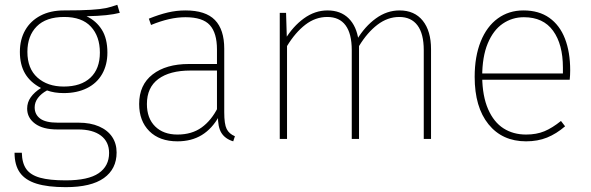

<svg xmlns="http://www.w3.org/2000/svg" viewBox="-20 -573 2437 792"><path d="M474 -520Q451 -514 418 -510.5Q385 -507 337 -506Q377 -487 400 -450.5Q423 -414 423 -356Q423 -306 401.5 -268Q380 -230 339 -209.5Q298 -189 243 -189Q204 -189 174 -200Q150 -187 136.5 -169Q123 -151 123 -130Q123 -101 145.5 -84Q168 -67 218 -67H304Q353 -67 388.5 -51.5Q424 -36 442.5 -8.5Q461 19 461 56Q461 124 408.5 161.5Q356 199 251 199Q177 199 130.5 184.5Q84 170 62 139Q40 108 40 57H70Q71 100 88.5 124.5Q106 149 145 160Q184 171 251 171Q344 171 387 141.5Q430 112 430 58Q430 12 396.5 -13.5Q363 -39 302 -39H216Q157 -39 124.5 -63Q92 -87 92 -125Q92 -151 107 -172Q122 -193 149 -210Q105 -233 83.5 -269.5Q62 -306 62 -359Q62 -410 84 -448.5Q106 -487 147 -508.5Q188 -530 244 -530Q314 -530 354.5 -532.5Q395 -535 416.5 -539.5Q438 -544 463 -553Q463 -553 463.5 -553Q464 -553 464 -553ZM245 -503Q170 -503 131.5 -464Q93 -425 93 -359Q93 -290 134.5 -253Q176 -216 243 -216Q314 -216 353 -252.5Q392 -289 392 -356Q392 -423 355 -463Q318 -503 245 -503Z M745 -530Q828 -530 866.5 -490.5Q905 -451 905 -372V-110Q905 -61 915 -41Q925 -21 949 -11L942 10Q909 0 893.5 -24.5Q878 -49 879 -98L875 -112V-369Q875 -437 845.5 -469.5Q816 -502 745 -502Q712 -502 677 -494Q642 -486 603 -470L594 -496Q636 -513 672 -521.5Q708 -530 745 -530ZM882 -309V-282H765Q680 -282 633 -247Q586 -212 586 -144Q586 -85 620 -51.5Q654 -18 712 -18Q771 -18 811.5 -47Q852 -76 879 -130L884 -94Q855 -42 812.5 -16Q770 10 712 10Q638 10 596 -32Q554 -74 554 -144Q554 -223 609.5 -266Q665 -309 759 -309Z M1331 -530Q1385 -530 1418 -497.5Q1451 -465 1459 -406L1461 -389V0H1431V-366Q1431 -434 1405.5 -468.5Q1380 -503 1330 -503Q1281 -503 1239.5 -471Q1198 -439 1164 -383L1155 -409Q1188 -464 1233.5 -497Q1279 -530 1331 -530ZM1160 -520 1164 -389V0H1134V-520ZM1628 -530Q1690 -530 1724 -487.5Q1758 -445 1758 -370V0H1728V-366Q1728 -434 1702 -468.5Q1676 -503 1627 -503Q1579 -503 1537 -471Q1495 -439 1461 -383L1452 -409Q1485 -464 1530.5 -497Q1576 -530 1628 -530Z M2139 -530Q2203 -530 2246 -499.5Q2289 -469 2310.5 -413.5Q2332 -358 2332 -283Q2332 -262 2330 -244H1964V-270H2302V-294Q2302 -390 2261.5 -446Q2221 -502 2141 -502Q2093 -502 2054 -475.5Q2015 -449 1992 -394Q1969 -339 1969 -256Q1970 -176 1993.5 -122.5Q2017 -69 2057 -43.5Q2097 -18 2150 -18Q2193 -18 2225.5 -31.5Q2258 -45 2294 -74L2311 -52Q2275 -21 2236.5 -5.5Q2198 10 2150 10Q2052 10 1995 -60.5Q1938 -131 1938 -256Q1938 -340 1963 -402Q1988 -464 2033.5 -497Q2079 -530 2139 -530Z"/></svg>

Font: Firava
Style: Regular
Weight: 400
Designer: Carrois Corporate & Edenspiekermann AG
Foundry: Greg Finn Gibson
Version: Version 5.000